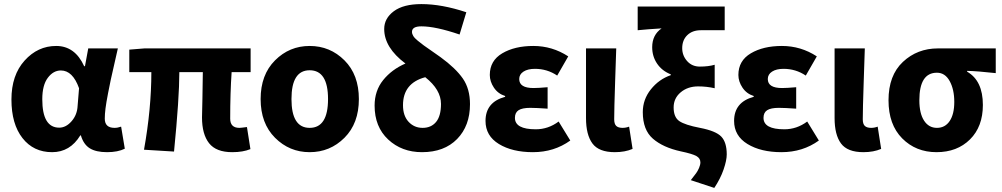

<svg xmlns="http://www.w3.org/2000/svg" viewBox="-20 -733 4907 940"><path d="M235 12Q144 12 90 -57Q36 -126 36 -246Q36 -365 100.5 -436.5Q165 -508 255 -508Q347 -508 392 -409H396L412 -496H557Q556 -491 541.5 -427.5Q527 -364 522.5 -343.5Q518 -323 509 -276.5Q500 -230 496.5 -202Q493 -174 493 -152Q493 -107 541 -107Q556 -107 573 -113L591 -5Q557 12 504 12Q450 12 419.5 -7Q389 -26 376 -70H373Q323 12 235 12ZM270 -108Q303 -108 330.5 -139.5Q358 -171 360 -215L367 -301Q336 -388 278 -388Q241 -388 214 -352Q187 -316 187 -247Q187 -108 270 -108Z M1117 12Q1038 12 1003.5 -32Q969 -76 969 -158Q969 -166 971 -249Q973 -332 973 -380H858Q858 -253 832 9L685 0Q721 -200 721 -380H613V-490L687 -496H1207V-380H1114Q1107 -278 1107 -152Q1107 -107 1152 -107Q1159 -107 1189 -111L1206 -3Q1170 12 1117 12Z M1496 12Q1397 12 1326.5 -58.5Q1256 -129 1256 -248Q1256 -367 1326.5 -437.5Q1397 -508 1496 -508Q1596 -508 1666.5 -437.5Q1737 -367 1737 -248Q1737 -129 1666.5 -58.5Q1596 12 1496 12ZM1496 -107Q1586 -107 1586 -248Q1586 -389 1496 -389Q1407 -389 1407 -248Q1407 -107 1496 -107Z M2046 12Q1947 12 1880.5 -50Q1814 -112 1814 -216Q1814 -289 1856 -341Q1898 -393 1965 -422Q1861 -500 1861 -591Q1861 -643 1908 -678Q1955 -713 2043 -713Q2143 -713 2263 -673L2230 -564Q2113 -604 2043 -604Q1997 -604 1997 -577Q1997 -567 2003.5 -556.5Q2010 -546 2025.5 -533.5Q2041 -521 2055 -510.5Q2069 -500 2095 -482.5Q2121 -465 2137 -453Q2211 -399 2246 -348.5Q2281 -298 2281 -223Q2281 -117 2218 -52.5Q2155 12 2046 12ZM2049 -107Q2091 -107 2115 -136Q2139 -165 2139 -224Q2139 -294 2062 -355Q1953 -326 1953 -218Q1953 -166 1980.5 -136.5Q2008 -107 2049 -107Z M2589 12Q2488 12 2422.5 -28Q2357 -68 2357 -141Q2357 -233 2453 -259V-263Q2418 -274 2398 -304Q2378 -334 2378 -366Q2378 -436 2439 -472Q2500 -508 2591 -508Q2684 -508 2762 -457L2708 -363Q2659 -396 2599 -396Q2564 -396 2543 -382.5Q2522 -369 2522 -346Q2522 -302 2592 -302Q2615 -302 2661 -306V-201Q2605 -205 2576 -205Q2537 -205 2519 -193.5Q2501 -182 2501 -156Q2501 -100 2603 -100Q2664 -100 2715 -138L2772 -45Q2693 12 2589 12Z M2990 12Q2912 12 2880.5 -30.5Q2849 -73 2849 -155V-496H2997Q2996 -466 2991.5 -331.5Q2987 -197 2987 -149Q2987 -126 2997 -116.5Q3007 -107 3028 -107Q3044 -107 3060 -113L3077 -4Q3040 12 2990 12Z M3477 187 3362 149Q3381 125 3388.5 114.5Q3396 104 3402.5 89Q3409 74 3409 62Q3409 42 3389.5 31Q3370 20 3313 8Q3226 -11 3176.5 -54Q3127 -97 3127 -184Q3127 -246 3166.5 -295.5Q3206 -345 3264 -365V-369Q3221 -386 3197 -421.5Q3173 -457 3173 -502Q3173 -562 3219 -594Q3151 -590 3102 -585V-701H3528V-585H3411Q3370 -585 3345 -561Q3320 -537 3320 -497Q3320 -461 3344 -434Q3368 -407 3406 -407Q3449 -407 3479 -416V-301Q3440 -310 3398 -310Q3347 -310 3312.5 -281Q3278 -252 3278 -207Q3278 -159 3306 -140Q3334 -121 3407 -107Q3485 -92 3511.5 -64Q3538 -36 3538 23Q3538 52 3522.5 97Q3507 142 3477 187Z M3806 12Q3705 12 3639.5 -28Q3574 -68 3574 -141Q3574 -233 3670 -259V-263Q3635 -274 3615 -304Q3595 -334 3595 -366Q3595 -436 3656 -472Q3717 -508 3808 -508Q3901 -508 3979 -457L3925 -363Q3876 -396 3816 -396Q3781 -396 3760 -382.5Q3739 -369 3739 -346Q3739 -302 3809 -302Q3832 -302 3878 -306V-201Q3822 -205 3793 -205Q3754 -205 3736 -193.5Q3718 -182 3718 -156Q3718 -100 3820 -100Q3881 -100 3932 -138L3989 -45Q3910 12 3806 12Z M4207 12Q4129 12 4097.5 -30.5Q4066 -73 4066 -155V-496H4214Q4213 -466 4208.5 -331.5Q4204 -197 4204 -149Q4204 -126 4214 -116.5Q4224 -107 4245 -107Q4261 -107 4277 -113L4294 -4Q4257 12 4207 12Z M4330 -242Q4330 -364 4400.5 -430Q4471 -496 4572 -496H4855V-375Q4765 -385 4715 -386V-382Q4792 -338 4792 -219Q4792 -113 4729 -50.5Q4666 12 4565 12Q4464 12 4397 -55.5Q4330 -123 4330 -242ZM4652 -234Q4652 -295 4629.5 -336Q4607 -377 4567 -377Q4481 -377 4481 -242Q4481 -178 4504 -142.5Q4527 -107 4567 -107Q4607 -107 4629.5 -140.5Q4652 -174 4652 -234Z"/></svg>

Font: Toshiba Sans
Style: Bold
Weight: 700
Designer: Paul D. Hunt
Foundry: Toshiba Corporation
Version: Version 2.020;PS 2.0;hotconv 1.0.86;makeotf.lib2.5.63406